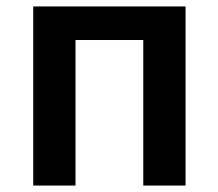

<svg xmlns="http://www.w3.org/2000/svg" viewBox="-20 -575 677 595"><path d="M83 0V-555H555V0H424V-451H214V0Z"/></svg>

Font: Noto Sans TC SemiBold
Style: Regular
Weight: 600
Designer: Ryoko NISHIZUKA  (kana, bopomofo & ideographs); Paul D. Hunt (Latin, Greek & Cyrillic); Sandoll Communications , Soo-you
Foundry: Adobe
Version: Version 2.004-H2;hotconv 1.0.118;makeotfexe 2.5.65603